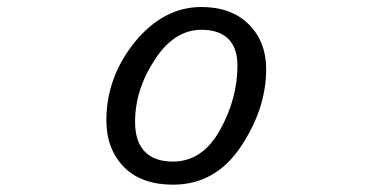

<svg xmlns="http://www.w3.org/2000/svg" viewBox="-20 -500 1040 535"><path d="M461.9 -49.8Q411.1 -49.8 384.3 -76.7Q356.4 -104.5 356.4 -160.2Q356.4 -250 410.2 -332Q464.8 -417 541 -417Q590.8 -417 616.2 -391.6Q641.6 -366.2 641.6 -317.4Q641.6 -225.6 593.8 -139.2Q544.9 -49.8 461.9 -49.8ZM461.9 14.6Q580.6 14.6 651.4 -91.8Q721.7 -197.3 721.7 -307.6Q721.7 -383.8 672.9 -432.6Q624 -480.5 541 -480.5Q436 -480.5 356 -383.3Q276.4 -284.7 276.4 -165Q276.4 -84 326.2 -33.7Q375 14.6 461.9 14.6Z"/></svg>

Font: YuPearl-Light
Style: Light
Weight: 300
Designer: Max Yao
Foundry: Max-Everyday
Version: Version 1.011; ttfautohint (v1.8.3)